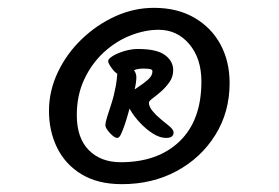

<svg xmlns="http://www.w3.org/2000/svg" viewBox="-20 -733 711 490"><path d="M566 -521Q566 -447 529.5 -388.5Q493 -330 431 -296.5Q369 -263 291 -263Q230 -263 188.5 -288Q147 -313 126 -355.5Q105 -398 105 -450Q105 -501 127.5 -548.5Q150 -596 188.5 -633Q227 -670 274.5 -691.5Q322 -713 373 -713Q433 -713 476.5 -687.5Q520 -662 543 -619Q566 -576 566 -521ZM288 -319Q383 -319 438.5 -372.5Q494 -426 494 -525Q494 -584 463 -620.5Q432 -657 385 -657Q350 -657 313 -642.5Q276 -628 245 -599.5Q214 -571 195 -530.5Q176 -490 176 -439Q176 -381 206.5 -350Q237 -319 288 -319ZM422 -554Q422 -577 401 -592.5Q380 -608 332 -608Q316 -608 298.5 -603Q281 -598 268.5 -590.5Q256 -583 256 -577Q256 -571 267 -556.5Q278 -542 289 -542Q300 -542 313.5 -550Q327 -558 345 -558Q359 -558 364 -556.5Q369 -555 369 -551Q369 -540 358.5 -530.5Q348 -521 335 -512.5Q322 -504 312 -496Q302 -488 302 -480Q303 -469 312.5 -452.5Q322 -436 337.5 -419.5Q353 -403 370.5 -392Q388 -381 404 -381Q423 -381 423 -395Q423 -403 408 -414.5Q393 -426 379 -439Q368 -450 364 -457.5Q360 -465 360 -471Q360 -475 369.5 -482Q379 -489 391 -499.5Q403 -510 412.5 -523.5Q422 -537 422 -554ZM280 -567Q280 -538 275.5 -513.5Q271 -489 264.5 -469Q258 -449 253.5 -435Q249 -421 249 -413Q249 -406 260.5 -393.5Q272 -381 279 -381Q284 -381 288 -389Q292 -397 297 -411Q302 -425 307 -443Q319 -485 323.5 -504Q328 -523 328 -536Q328 -550 313.5 -564.5Q299 -579 291 -579Q285 -579 282.5 -575.5Q280 -572 280 -567Z"/></svg>

Font: Kalam Variable Light
Style: Regular
Weight: 300
Designer: Lipi Raval, Jonny Pinhorn
Foundry: Indian Type Foundry
Version: Version 3.000